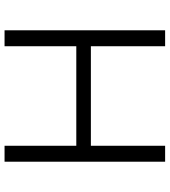

<svg xmlns="http://www.w3.org/2000/svg" viewBox="29 -774 745 843"><g transform="rotate(-90 401.5 -352.5)"><path d="M113 0V-705H183V-390H620V-705H690V0H620V-326H183V0Z"/></g></svg>

Font: Nunito Sans 7pt Light
Style: Regular
Weight: 300
Designer: Vernon Adams
Foundry: Vernon Adams
Version: Version 3.101;gftools[0.9.27]